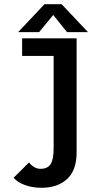

<svg xmlns="http://www.w3.org/2000/svg" viewBox="-20 -882 490 911"><path d="M397.5 -729.5H298L232.5 -811L165.5 -729.5H66L191 -862H272.5ZM343.5 -700V-158.5Q343.5 -73.5 298 -32.2Q252.5 9 177.5 9Q131.5 9 96.2 -4.8Q61 -18.5 44.5 -38.5L118 -111.5Q124.5 -101 139.5 -91Q154.5 -81 172 -81Q206 -81 220.2 -103.2Q234.5 -125.5 234.5 -179V-616.5H85V-700Z"/></svg>

Font: League Mono Condensed Medium
Style: Regular
Weight: 500
Width: 1
Designer: Tyler Finck
Foundry: The League of Moveable Type / Tyler Finck
Version: Version 2.210